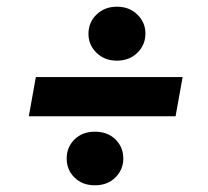

<svg xmlns="http://www.w3.org/2000/svg" viewBox="-20 -578 622 573"><path d="M66 -231 87 -348H525L504 -231ZM263 -25Q226 -25 202.5 -48Q179 -71 179 -105Q179 -139 202.5 -162Q226 -185 263 -185Q301 -185 324.5 -162Q348 -139 348 -105Q348 -72 324.5 -48.5Q301 -25 263 -25ZM329 -397Q292 -397 268 -420.5Q244 -444 244 -477Q244 -511 268 -534.5Q292 -558 329 -558Q366 -558 390 -534.5Q414 -511 414 -478Q414 -444 390 -420.5Q366 -397 329 -397Z"/></svg>

Font: DM Sans 10pt ExtraBold
Style: Italic
Weight: 800
Italic angle: -10°
Version: Version 4.004;gftools[0.9.30]